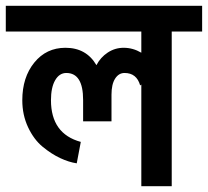

<svg xmlns="http://www.w3.org/2000/svg" viewBox="-47 -642 718 663"><path d="M651 -622V-533H546V1H441V-350L437 -347Q425 -390 383 -390Q363 -390 350.5 -370.5Q338 -351 338 -315V-223H240V-297Q240 -390 182 -390Q158 -390 143.5 -365Q129 -340 129 -296Q129 -180 232 -152L218 -78Q191 -82 161 -96Q131 -110 100.5 -135Q70 -160 50 -202.5Q30 -245 30 -296Q30 -375 71.5 -426Q113 -477 179 -477Q251 -477 286 -417Q300 -444 325 -460.5Q350 -477 380 -477Q412 -477 441 -460V-533H-27V-622Z"/></svg>

Font: LT Superior Semi-bold
Style: Regular
Weight: 600
Designer: Daniel Lyons
Foundry: LyonsType
Version: Version 1.0